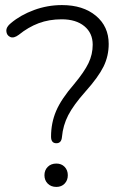

<svg xmlns="http://www.w3.org/2000/svg" viewBox="-20 -733 476 756"><path d="M202 -169Q181 -169 181 -195Q181 -249 201 -296Q221 -343 272 -402Q312 -450 328.5 -484.5Q345 -519 345 -557Q345 -603 312 -630Q279 -657 223 -657Q173 -657 132 -641.5Q91 -626 54 -596Q34 -581 20 -587.5Q6 -594 5 -610.5Q4 -627 23 -642Q61 -674 114 -693.5Q167 -713 224 -713Q307 -713 357.5 -671Q408 -629 408 -560Q408 -512 387.5 -470.5Q367 -429 316 -372Q269 -319 248.5 -279Q228 -239 224 -194Q222 -169 202 -169ZM202 3Q181 3 168 -10Q155 -23 155 -43Q155 -63 168 -76Q181 -89 202 -89Q222 -89 234.5 -76Q247 -63 247 -43Q247 -23 234.5 -10Q222 3 202 3Z"/></svg>

Font: Nunito Light
Style: Regular
Weight: 300
Designer: Vernon Adams
Foundry: Vernon Adams
Version: Version 3.601; ttfautohint (v1.8.2.53-6de2)